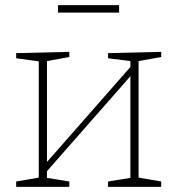

<svg xmlns="http://www.w3.org/2000/svg" viewBox="-20 -728 691 748"><path d="M608 -526V-506L520 -490V-36L608 -21V0H401V-21L488 -35V-431L163 -61V-35L250 -21V0H43V-21L131 -36V-489L43 -501V-521L250 -526V-506L163 -490V-97L488 -467V-490L401 -501V-521ZM206 -708H444V-679H206Z"/></svg>

Font: Bitter Pro ExtraLight
Style: Regular
Weight: 275
Designer: Sol Matas, and Bitter project Authors
Foundry: Sol Matas
Version: Version 1.010